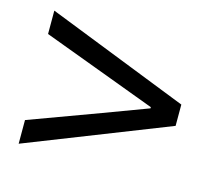

<svg xmlns="http://www.w3.org/2000/svg" viewBox="-73 -685 702 627"><g transform="rotate(15 277.5 -371.0)"><path d="M38 -146 518 -335V-407L38 -596V-517L274 -429L424 -373V-369L274 -313L38 -226Z"/></g></svg>

Font: Noto Sans HK
Style: Regular
Weight: 400
Designer: Ryoko NISHIZUKA 西塚涼子 (kana, bopomofo & ideographs); Paul D. Hunt (Latin, Greek & Cyrillic); Sandoll Communications 산돌커뮤니
Foundry: Adobe
Version: Version 2.004;hotconv 1.0.118;makeotfexe 2.5.65603